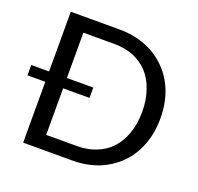

<svg xmlns="http://www.w3.org/2000/svg" viewBox="-125 -853 1019 988"><g transform="rotate(20 384.5 -358.5)"><path d="M367.2 -78.1Q424.8 -78.1 471.7 -97.7Q518.6 -116.2 551.8 -152.3Q585 -188.5 602.5 -240.2Q621.1 -292 621.1 -358.4Q621.1 -423.8 602.5 -475.6Q585 -528.3 551.8 -564.5Q518.6 -599.6 471.7 -619.1Q424.8 -637.7 367.2 -637.7Q310.5 -637.7 197.3 -637.7Q197.3 -576.2 197.3 -389.6Q233.4 -389.6 341.8 -389.6Q341.8 -376 341.8 -333Q305.7 -333 197.3 -333Q197.3 -269.5 197.3 -78.1Q239.3 -78.1 367.2 -78.1ZM367.2 -716.8Q446.3 -716.8 511.7 -690.4Q576.2 -665 623 -617.2Q669.9 -570.3 695.3 -504.9Q720.7 -438.5 720.7 -358.4Q720.7 -277.3 695.3 -211.9Q669.9 -145.5 623 -98.6Q576.2 -51.8 511.7 -25.4Q446.3 0 367.2 0Q278.3 0 99.6 0Q99.6 -83 99.6 -333Q75.2 -333 2 -333Q2 -341.8 2 -369.1Q2 -374 2 -389.6Q26.4 -389.6 99.6 -389.6Q99.6 -471.7 99.6 -716.8Q166 -716.8 367.2 -716.8Z"/></g></svg>

Font: Lato
Style: Regular
Weight: 400
Designer: Lukasz Dziedzic with Adam Twardoch and Botio Nikoltchev
Version: Version 2.015; 2015-08-06; http://www.latofonts.com/